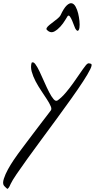

<svg xmlns="http://www.w3.org/2000/svg" viewBox="-190 -801 641 1218"><path d="M-166 375Q-174.8 361.3 -165.5 332.5Q-156.2 303.7 -139.2 272.9Q-122.1 242.2 -104 215.3Q-85.9 188.5 -77.1 176.8Q-69.3 166 -53.2 144.5Q-37.1 123 -16.6 95.7Q3.9 68.4 26.9 38.1Q49.8 7.8 70.3 -19Q90.8 -45.9 107.4 -67.4Q124 -88.9 131.8 -99.6Q139.6 -108.4 131.8 -127Q124 -145.5 107.9 -170.4Q91.8 -195.3 71.8 -225.1Q51.8 -254.9 35.6 -285.6Q19.5 -316.4 11.2 -346.7Q2.9 -377 10.7 -403.3Q21.5 -411.1 34.2 -394Q46.9 -377 61 -347.2Q75.2 -317.4 90.8 -281.7Q106.4 -246.1 121.1 -217.3Q135.7 -188.5 149.9 -171.9Q164.1 -155.3 176.8 -165Q202.1 -183.6 226.6 -212.4Q251 -241.2 273.4 -272.5Q295.9 -303.7 315.9 -333.5Q335.9 -363.3 353.5 -385.7Q360.4 -394.5 366.7 -397.9Q373 -401.4 386.7 -396.5Q397.5 -392.6 382.8 -362.3Q368.2 -332 336.9 -284.2Q305.7 -236.3 262.2 -175.3Q218.8 -114.3 170.4 -48.3Q122.1 17.6 73.7 83Q25.4 148.4 -15.1 204.6Q-55.7 260.7 -84.5 303.2Q-113.3 345.7 -122.1 365.2Q-126 374 -130.4 382.8Q-134.8 391.6 -142.6 397.5Q-144.5 396.5 -147.9 393.6Q-151.4 390.6 -154.8 387.2Q-158.2 383.8 -161.6 380.4Q-165 377 -166 375ZM287.1 -621.1Q285.2 -624 279.8 -639.2Q274.4 -654.3 267.6 -670.4Q260.7 -686.5 253.4 -696.3Q246.1 -706.1 239.3 -699.2Q235.4 -693.4 223.1 -672.9Q210.9 -652.3 193.4 -632.8Q175.8 -613.3 156.2 -602.1Q136.7 -590.8 118.2 -602.5Q113.3 -605.5 107.9 -610.8Q102.5 -616.2 106.4 -624Q111.3 -632.8 124 -643.1Q136.7 -653.3 150.4 -663.6Q164.1 -673.8 176.3 -684.1Q188.5 -694.3 193.4 -703.1Q214.8 -749 232.9 -766.1Q251 -783.2 265.1 -780.3Q279.3 -777.3 289.6 -758.8Q299.8 -740.2 305.7 -716.3Q311.5 -692.4 314 -667.5Q316.4 -642.6 314 -626Q311.5 -609.4 304.7 -606Q297.9 -602.5 287.1 -621.1Z"/></svg>

Font: Nothing You Could Do
Style: Regular
Weight: 400
Version: Version 1.005